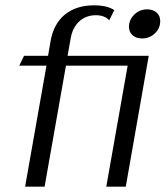

<svg xmlns="http://www.w3.org/2000/svg" viewBox="-20 -699 628 719"><path d="M451 0H378L458 -453H227L147 0H74L154 -453H52L70 -490H160L169 -543Q180 -609 222.5 -644Q265 -679 332 -679Q382 -679 408 -661L389 -623Q372 -642 339 -642Q302 -642 277 -619Q252 -596 245 -557L233 -490H537ZM580 -620Q580 -593 560 -574Q540 -555 512 -555Q490 -555 476.5 -567Q463 -579 463 -599Q463 -625 483 -644.5Q503 -664 531 -664Q553 -664 566.5 -652Q580 -640 580 -620Z"/></svg>

Font: Fahkwang Light
Style: Italic
Weight: 300
Italic angle: -10°
Version: Version 1.000; ttfautohint (v1.6)